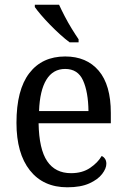

<svg xmlns="http://www.w3.org/2000/svg" viewBox="-20 -786 537 816"><path d="M266 10Q164 10 107 -62Q50 -134 50 -264Q50 -404 104.5 -475Q159 -546 257 -546Q348 -546 399.5 -485.5Q451 -425 451 -306V-262H144Q146 -152 180.5 -101Q215 -50 282 -50Q330 -50 363 -72.5Q396 -95 412 -123Q420 -120 426 -111.5Q432 -103 432 -90Q432 -70 414 -46.5Q396 -23 359.5 -6.5Q323 10 266 10ZM356 -314Q355 -395 333 -444Q311 -493 257 -493Q205 -493 177 -447Q149 -401 146 -314ZM276 -606Q257 -620 235.5 -639.5Q214 -659 192.5 -681Q171 -703 154 -723Q137 -743 128 -756V-766H231Q241 -744 255 -717Q269 -690 285 -664Q301 -638 314 -619V-606Z"/></svg>

Font: Noto Serif Khmer SemiCondensed
Style: Regular
Weight: 400
Width: 4
Designer: Danh Hong and the Monotype Design Team
Foundry: Monotype Imaging Inc.
Version: Version 2.004